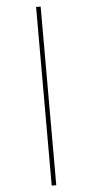

<svg xmlns="http://www.w3.org/2000/svg" viewBox="-67 -837 545 1133"><g transform="rotate(-5 205.5 -270.0)"><path d="M192 -799V259H219V-799Z"/></g></svg>

Font: Noto Serif Sinhala ExtraCondensed Thin
Style: Regular
Weight: 100
Width: 2
Designer: Jelle Bosma - Monotype Design Team
Foundry: Monotype Imaging Inc.
Version: Version 2.007